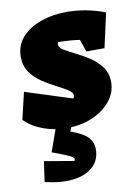

<svg xmlns="http://www.w3.org/2000/svg" viewBox="-93 -561 623 862"><g transform="rotate(-10 219.0 -130.0)"><path d="M-8 -61 21 -184 234 -116Q239 -122 239 -130Q239 -143 218.5 -156Q198 -169 167.5 -184.5Q137 -200 106 -220.5Q75 -241 54.5 -270.5Q34 -300 34 -341Q34 -392 66 -428.5Q98 -465 152.5 -484.5Q207 -504 273 -504Q314 -504 358 -496Q402 -488 446 -471L411 -314H328L309 -370Q262 -377 210 -377Q208 -372 208 -365Q208 -352 229 -339.5Q250 -327 280.5 -312Q311 -297 341.5 -277Q372 -257 393 -228.5Q414 -200 414 -159Q414 -112 383 -73.5Q352 -35 300 -12.5Q248 10 183 10Q127 10 76.5 -8.5Q26 -27 -8 -61ZM140 -18H213L195 28Q248 46 271 69Q294 92 294 125Q294 174 262 204Q230 234 173.5 241.5Q117 249 42 231L55 138L190 161Q193 158 193 154Q193 146 174.5 136.5Q156 127 96 105Z"/></g></svg>

Font: Piazzolla Black
Style: Italic
Weight: 900
Italic angle: -11.3°
Designer: Juan Pablo del Peral
Foundry: Huerta Tipografica
Version: Version 1.330